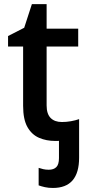

<svg xmlns="http://www.w3.org/2000/svg" viewBox="-20 -681 436 941"><path d="M239.3 240.2Q217.8 240.2 200.2 236.3Q182.6 232.4 169.4 227.5V141.6Q178.7 145 191.4 147.9Q204.1 150.9 218.8 150.9Q243.2 150.9 256.1 137.9Q269 125 269 93.8V9.3Q265.1 9.8 260.3 9.8Q255.4 9.8 250.5 9.8Q207 9.8 171.4 -5.6Q135.7 -21 114.5 -58.3Q93.3 -95.7 93.3 -162.6V-453.1H19.5V-504.4L98.6 -544.9L136.2 -660.6H208.5V-540.5H363.3V-453.1H208.5V-164.1Q208.5 -123 228 -103Q247.6 -83 283.2 -83Q305.7 -83 327.6 -86.9Q349.6 -90.8 367.7 -97.2V91.8Q367.7 240.2 239.3 240.2Z"/></svg>

Font: Open Sans SemiBold
Style: Regular
Weight: 600
Designer: Monotype Design Team
Foundry: Monotype Imaging Inc.
Version: Version 3.003; ttfautohint (v1.8.4)